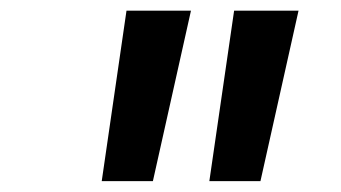

<svg xmlns="http://www.w3.org/2000/svg" viewBox="-20 -713 626 352"><path d="M166.5 -380.9 211.9 -693.4H330.1L260.3 -380.9ZM363.8 -380.9 409.2 -693.4H527.3L457.5 -380.9Z"/></svg>

Font: Cascadia Code NF
Style: Italic
Weight: 400
Italic angle: -10°
Monospace: yes
Designer: Aaron Bell
Foundry: Saja Typeworks
Version: Version 2404.023; ttfautohint (v1.8.4)